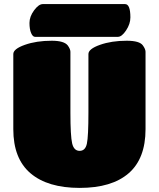

<svg xmlns="http://www.w3.org/2000/svg" viewBox="-20 -910 776 938"><path d="M45 -279V-646Q45 -671 101.5 -691Q158 -711 233 -711Q293 -711 311 -688Q324 -670 324 -657V-359Q324 -246 332.5 -209.5Q341 -173 369 -173Q397 -173 404.5 -208.5Q412 -244 412 -360V-646Q412 -671 468.5 -691Q525 -711 599 -711Q662 -711 678 -688Q691 -670 691 -657V-279Q691 -135 608.5 -63.5Q526 8 369.5 8Q213 8 129 -63.5Q45 -135 45 -279ZM556 -730H151Q140 -730 132 -748.5Q124 -767 124 -798Q124 -829 146.5 -859.5Q169 -890 189 -890H591Q617 -890 617 -825Q617 -793 596 -761.5Q575 -730 556 -730Z"/></svg>

Font: Titan One
Style: Regular
Weight: 400
Designer: Rodrigo Fuenzalida
Foundry: Rodrigo Fuenzalida
Version: Version 1.001